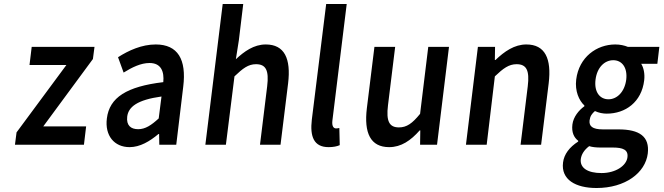

<svg xmlns="http://www.w3.org/2000/svg" viewBox="-20 -726 3328 963"><path d="M55 0H401L412 -92H197L446 -430L454 -491H139L128 -400H313L63 -62Z M516 -132C505 -46 553 12 630 12C682 12 731 -17 775 -54H778L779 0H864L899 -291C916 -428 872 -503 761 -503C691 -503 625 -473 572 -439L600 -362C642 -388 686 -410 730 -410C789 -410 804 -366 799 -314C615 -292 529 -237 516 -132ZM618 -141C624 -190 668 -225 790 -242L776 -132C739 -98 709 -78 673 -78C636 -78 613 -97 618 -141Z M1010 0H1113L1156 -343C1198 -383 1225 -404 1264 -404C1313 -404 1330 -374 1320 -293L1284 0H1387L1425 -308C1440 -432 1407 -503 1313 -503C1253 -503 1205 -468 1163 -429L1178 -524L1200 -706H1097Z M1544 -126C1534 -41 1554 12 1628 12C1652 12 1671 8 1684 2L1682 -84C1674 -82 1669 -82 1665 -82C1654 -82 1644 -92 1647 -120L1719 -706H1616Z M1820 -183C1805 -59 1838 12 1932 12C1992 12 2040 -21 2085 -72H2088L2087 0H2172L2232 -491H2128L2087 -155C2048 -107 2020 -87 1981 -87C1933 -87 1916 -117 1926 -198L1962 -491H1858Z M2317 0H2421L2462 -343C2504 -383 2532 -404 2571 -404C2620 -404 2637 -374 2627 -293L2591 0H2694L2732 -308C2747 -432 2714 -503 2620 -503C2560 -503 2510 -468 2465 -425H2462L2463 -491H2377Z M2893 72C2896 49 2909 27 2935 7C2951 12 2970 14 2994 14H3054C3104 14 3132 25 3127 63C3122 105 3068 142 2997 142C2927 142 2888 116 2893 72ZM2804 89C2793 175 2867 217 2972 217C3116 217 3217 141 3229 44C3239 -41 3188 -77 3082 -77H3004C2950 -77 2934 -94 2937 -122C2940 -144 2949 -156 2964 -169C2983 -160 3004 -156 3023 -156C3117 -156 3198 -214 3211 -323C3215 -357 3208 -387 3196 -406H3277L3287 -491H3129C3112 -498 3090 -503 3066 -503C2973 -503 2884 -440 2870 -327C2863 -269 2884 -222 2911 -197V-193C2883 -173 2856 -140 2851 -102C2846 -62 2859 -36 2880 -20V-16C2836 12 2809 48 2804 89ZM3032 -228C2989 -228 2959 -264 2967 -327C2975 -389 3013 -424 3056 -424C3099 -424 3128 -388 3121 -327C3113 -264 3074 -228 3032 -228Z"/></svg>

Font: Falling Sky
Style: CondObl
Weight: 400
Designer: Paul D. Hunt
Foundry: Adobe Systems Incorporated
Version: Version 1.02